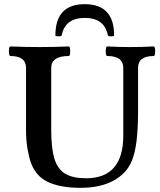

<svg xmlns="http://www.w3.org/2000/svg" viewBox="-20 -889 770 922"><path d="M367 13Q270 13 210.5 -15Q151 -43 128 -109Q118 -138 111.5 -177.5Q105 -217 105 -263V-563Q105 -620 30 -620Q25 -620 23.5 -631.5Q22 -643 23.5 -654.5Q25 -666 30 -666Q101 -663 170 -663Q240 -663 310 -666Q315 -666 316.5 -654.5Q318 -643 316.5 -631.5Q315 -620 310 -620Q226 -620 226 -563V-264Q226 -177 241.5 -126.5Q257 -76 293.5 -54.5Q330 -33 393 -33Q572 -33 572 -238V-563Q572 -620 495 -620Q490 -620 488.5 -631.5Q487 -643 488.5 -654.5Q490 -666 495 -666Q551 -663 606 -663Q663 -663 718 -666Q723 -666 724.5 -654.5Q726 -643 724.5 -631.5Q723 -620 718 -620Q643 -620 643 -563V-356Q643 -271 635.5 -210.5Q628 -150 611 -112Q586 -54 523 -20.5Q460 13 367 13ZM246 -719Q246 -869 387 -869Q528 -869 528 -719Q528 -716 520.5 -715Q513 -714 506 -715Q499 -716 498 -719Q482 -803 387 -803Q293 -803 276 -719Q276 -716 268.5 -715Q261 -714 253.5 -715Q246 -716 246 -719Z"/></svg>

Font: Junicode
Style: Bold
Weight: 700
Designer: Peter S. Baker
Version: Version 2.100; ttfautohint (v1.8.4)